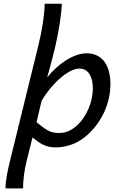

<svg xmlns="http://www.w3.org/2000/svg" viewBox="-20 -787 619 1041"><path d="M314.9 -766.6Q314.9 -750.5 312.3 -724.9Q309.6 -699.2 305.2 -668.7Q300.8 -638.2 294.4 -604.7Q288.1 -571.3 280.8 -539.6Q277.8 -525.9 272.7 -506.1Q267.6 -486.3 261.7 -463.1Q255.9 -439.9 249 -415.3Q242.2 -390.6 235.8 -367.2Q257.8 -395 284.2 -418.9Q310.5 -442.9 338.4 -460.4Q366.2 -478 394.5 -488Q422.9 -498 449.2 -498Q482.4 -498 506.8 -485.6Q531.2 -473.1 547.1 -451.2Q563 -429.2 570.8 -398.7Q578.6 -368.2 578.6 -332Q578.6 -287.6 568.1 -245.6Q557.6 -203.6 538.6 -166.3Q519.5 -128.9 493.7 -97.2Q467.8 -65.4 437 -41.5Q400.9 -13.7 361.1 -0.7Q321.3 12.2 280.8 12.2Q261.2 12.2 244.6 8.3Q228 4.4 213.4 -2.7Q198.7 -9.8 184.8 -19.8Q170.9 -29.8 156.2 -41.5L124.5 85.4Q114.7 125 109.9 162.8Q105 200.7 105 234.4H9.8Q9.8 219.2 11.7 201.4Q13.7 183.6 17.1 164.3Q20.5 145 24.9 125Q29.3 105 34.2 85.4L188 -540.5Q194.8 -568.4 201.2 -599.4Q207.5 -630.4 212.2 -660.6Q216.8 -690.9 219.5 -718.3Q222.2 -745.6 222.2 -766.6ZM178.2 -124.5Q199.2 -107.4 214.6 -95.9Q230 -84.5 243.4 -77.9Q256.8 -71.3 270 -68.6Q283.2 -65.9 300.3 -65.9Q329.1 -65.9 353.3 -77.1Q377.4 -88.4 397.9 -107.4Q418.5 -126 434.3 -150.1Q450.2 -174.3 461.2 -200.7Q472.2 -227.1 477.8 -254.6Q483.4 -282.2 483.4 -307.6Q483.4 -356.4 464.8 -385.7Q446.3 -415 410.2 -415Q390.1 -415 365.2 -403.1Q340.3 -391.1 313.2 -368.9Q286.1 -346.7 258.3 -314.2Q230.5 -281.7 205.6 -240.7Z"/></svg>

Font: Andika New Basic
Style: Italic
Weight: 400
Italic angle: -14°
Designer: Victor Gaultney, Annie Olsen, Julie Remington, Don Collingsworth, Eric Hays
Foundry: SIL International
Version: Version 5.500